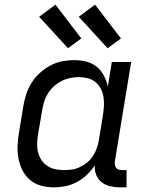

<svg xmlns="http://www.w3.org/2000/svg" viewBox="-20 -796 640 824"><path d="M210 8Q210 8 210 8Q210 8 210 8Q182 8 155 0.5Q128 -7 108 -24.5Q88 -42 76 -66Q64 -90 59 -117Q54 -144 55.5 -172.5Q57 -201 62 -230L80 -340Q84 -366 92.5 -391.5Q101 -417 115.5 -440.5Q130 -464 151 -483Q172 -502 196.5 -515Q221 -528 247 -533Q273 -538 299 -538Q326 -538 351 -531.5Q376 -525 395 -509.5Q414 -494 425.5 -472Q437 -450 443 -425L460 -530H543L473 -104Q472 -96 473 -88.5Q474 -81 478.5 -75.5Q483 -70 490 -68Q497 -66 505 -66H523V8H493Q472 8 451.5 3Q431 -2 415.5 -14.5Q400 -27 392.5 -46.5Q385 -66 387 -87Q373 -65 353 -46Q333 -27 309.5 -14.5Q286 -2 260.5 3Q235 8 210 8ZM254 -66Q272 -66 289 -68.5Q306 -71 323 -79Q340 -87 354.5 -99Q369 -111 379 -126.5Q389 -142 395 -159Q401 -176 404 -193L422 -303Q425 -323 426 -342.5Q427 -362 424 -380.5Q421 -399 412.5 -415.5Q404 -432 390 -443.5Q376 -455 357.5 -460Q339 -465 320 -465Q301 -465 282.5 -461.5Q264 -458 246.5 -449.5Q229 -441 214 -428Q199 -415 188 -398.5Q177 -382 171 -364Q165 -346 162 -328L143 -218Q140 -199 139.5 -179.5Q139 -160 143.5 -142Q148 -124 158 -109Q168 -94 183 -84Q198 -74 216.5 -70Q235 -66 254 -66ZM442 -589 318 -724 388 -776 499 -631ZM272 -589 148 -724 218 -776 329 -631Z"/></svg>

Font: Iosevka Curly Extended
Style: Italic
Weight: 400
Width: 7
Italic angle: -9°
Monospace: yes
Designer: Belleve Invis
Foundry: Belleve Invis
Version: Version 11.1.0; ttfautohint (v1.8.3)